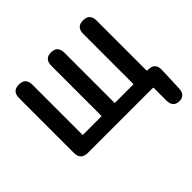

<svg xmlns="http://www.w3.org/2000/svg" viewBox="-215 -995 1464 1464"><g transform="rotate(-45 517.0 -263.0)"><path d="M937 215Q872 213 872 139V5Q872 0 867 0H166Q91 0 91 -75V-666Q91 -741 163 -741Q235 -741 235 -666V-129Q235 -124 240 -124H434Q439 -124 439 -129V-666Q439 -741 510 -741Q580 -741 580 -666V-129Q580 -124 585 -124H778Q783 -124 783 -129V-666Q783 -741 855 -741Q927 -741 927 -666V-129Q927 -124 932 -124H940Q1016 -124 1013 -48L1006 142Q1003 216 937 215Z"/></g></svg>

Font: Resource Han Rounded JP
Style: Bold
Weight: 700
Designer: Cyano Hao (round all glyphs); Ryoko NISHIZUKA 西塚涼子 (kana, bopomofo & ideographs); Paul D. Hunt (Latin, Greek & Cyrillic)
Foundry: Cyano Hao
Version: 0.990